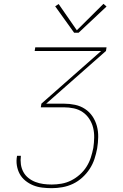

<svg xmlns="http://www.w3.org/2000/svg" viewBox="-20 -982 640 1002"><path d="M250 0Q225 0 200 -3Q175 -6 153 -15Q131 -24 112.5 -39Q94 -54 83 -74Q72 -94 68 -118.5Q64 -143 69 -169Q69 -169 69 -169Q69 -169 69 -169H89Q89 -169 89 -169Q89 -169 89 -169Q86 -146 89 -124.5Q92 -103 102 -84.5Q112 -66 128.5 -53Q145 -40 164.5 -32.5Q184 -25 205.5 -22Q227 -19 250 -19Q275 -19 301 -23.5Q327 -28 351 -40Q375 -52 396 -70.5Q417 -89 431.5 -112Q446 -135 454 -160Q462 -185 467 -210Q471 -237 471.5 -264Q472 -291 466 -315.5Q460 -340 446 -361.5Q432 -383 411.5 -397Q391 -411 365.5 -416.5Q340 -422 313 -422H193L196 -441L508 -716H161L164 -735H536L533 -716L221 -441H313Q343 -441 371.5 -435Q400 -429 423.5 -413.5Q447 -398 462.5 -375Q478 -352 485.5 -324.5Q493 -297 492.5 -267Q492 -237 487 -207Q482 -180 473 -152.5Q464 -125 448 -100.5Q432 -76 409.5 -55.5Q387 -35 360.5 -22.5Q334 -10 305.5 -5Q277 0 250 0ZM367 -811 268 -949 286 -961 381 -824 520 -962 536 -948 390 -811Z"/></svg>

Font: Iosevka SS04 Thin Extended
Style: Italic
Weight: 100
Width: 7
Italic angle: -9°
Monospace: yes
Designer: Belleve Invis
Foundry: Belleve Invis
Version: Version 19.0.0; ttfautohint (v1.8.4)